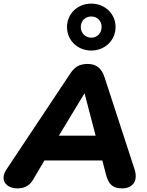

<svg xmlns="http://www.w3.org/2000/svg" viewBox="-32 -1031 812 1060"><path d="M65 9C105 9 133 -8 152 -41L213 -145H533L553 -68C567 -14 590 9 642 9C695 9 733 -26 711 -96L545 -605C529 -654 500 -678 452 -678C404 -678 378 -660 352 -619L2 -93C-34 -36 2 9 65 9ZM434 -515H435L496 -282H293ZM472 -752C547 -752 606 -808 606 -882C606 -955 547 -1011 472 -1011C396 -1011 338 -955 338 -882C338 -808 396 -752 472 -752ZM472 -823C439 -823 414 -848 414 -882C414 -916 439 -940 472 -940C505 -940 529 -916 529 -882C529 -848 505 -823 472 -823Z"/></svg>

Font: SN Pro Heavy
Style: Italic
Weight: 800
Italic angle: -9°
Designer: Tobias Whetton
Foundry: Supernotes
Version: Version 1.001;Glyphs 3.2 (3249)